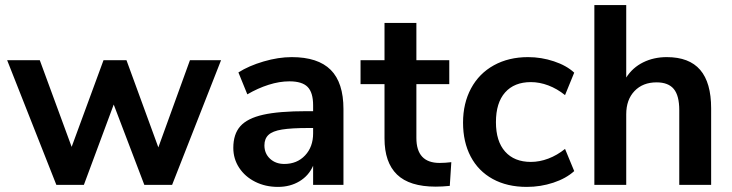

<svg xmlns="http://www.w3.org/2000/svg" viewBox="-20 -725 2871 753"><path d="M725 -489H847L655 0H546L426 -315L309 0H201L8 -489H136L261 -149L386 -489H476L601 -147Z M1327 -297V0H1208V-75Q1191 -36 1154.5 -14Q1118 8 1070 8Q1021 8 981 -12Q941 -32 918 -67Q895 -102 895 -145Q895 -199 922.5 -230Q950 -261 1012 -275Q1074 -289 1183 -289H1208V-312Q1208 -362 1186.5 -384Q1165 -406 1115 -406Q1076 -406 1033.5 -392.5Q991 -379 950 -355L915 -441Q956 -467 1014 -484Q1072 -501 1124 -501Q1227 -501 1277 -451Q1327 -401 1327 -297ZM1208 -202V-223H1190Q1123 -223 1086 -217Q1049 -211 1033 -196Q1017 -181 1017 -155Q1017 -123 1039 -102.5Q1061 -82 1095 -82Q1145 -82 1176.5 -115.5Q1208 -149 1208 -202Z M1750 -89 1744 4Q1714 7 1689 7Q1586 7 1537 -40.5Q1488 -88 1488 -182V-395H1394V-489H1488V-635H1613V-489H1742V-395H1613V-184Q1613 -86 1704 -86Q1726 -86 1750 -89Z M1796 -244Q1796 -320 1827.5 -378.5Q1859 -437 1917 -469Q1975 -501 2051 -501Q2103 -501 2152.5 -484.5Q2202 -468 2232 -440L2196 -352Q2165 -377 2130.5 -390Q2096 -403 2062 -403Q1997 -403 1961 -362.5Q1925 -322 1925 -246Q1925 -171 1961 -130.5Q1997 -90 2062 -90Q2096 -90 2130.5 -103Q2165 -116 2196 -141L2232 -54Q2200 -25 2150 -8.5Q2100 8 2046 8Q1969 8 1912.5 -23Q1856 -54 1826 -111Q1796 -168 1796 -244Z M2769 -300V0H2644V-293Q2644 -350 2622.5 -376Q2601 -402 2555 -402Q2501 -402 2468.5 -368Q2436 -334 2436 -277V0H2311V-705H2436V-421Q2461 -460 2502.5 -480.5Q2544 -501 2595 -501Q2683 -501 2726 -451Q2769 -401 2769 -300Z"/></svg>

Font: wassup Sans
Style: Bold
Weight: 700
Version: Version 2.001